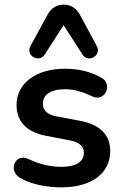

<svg xmlns="http://www.w3.org/2000/svg" viewBox="-20 -794 528 824"><path d="M324 -729C308 -759 284 -774 253 -774C222 -774 199 -759 183 -729L111 -597C88 -555 148 -522 172 -560L253 -686L334 -560C358 -522 418 -555 395 -597ZM244 10C370 10 453 -48 453 -146C453 -218 407 -260 321 -276L221 -295C182 -302 164 -321 164 -349C164 -386 195 -411 260 -411C294 -411 332 -402 374 -381C430 -353 466 -432 416 -460C368 -487 318 -499 259 -499C136 -499 51 -438 51 -343C51 -272 95 -227 178 -211L278 -192C319 -184 340 -168 340 -138C340 -102 309 -78 245 -78C200 -78 154 -87 101 -112C46 -138 12 -62 67 -30C117 -1 186 10 244 10Z"/></svg>

Font: Nunito
Style: Bold
Weight: 700
Designer: Vernon Adams
Foundry: Vernon Adams
Version: Version 3.602